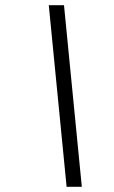

<svg xmlns="http://www.w3.org/2000/svg" viewBox="-20 -718 440 738"><path d="M294.5 0H236L167.5 -698H226Z"/></svg>

Font: Newsreader 9pt
Style: Italic
Weight: 400
Italic angle: -17°
Designer: Hugues Gentile
Foundry: Production Type
Version: Version 1.003